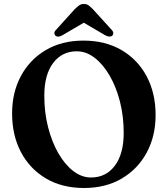

<svg xmlns="http://www.w3.org/2000/svg" viewBox="-20 -921 838 960"><path d="M397 -718Q506.5 -718 587.8 -670.5Q669 -623 713.5 -539Q758 -455 758 -345.5Q758 -241 713.8 -158.5Q669.5 -76 589 -28.5Q508.5 19 400 19Q291 19 210.2 -28.5Q129.5 -76 85 -160Q40.5 -244 40.5 -354Q40.5 -458.5 84.5 -540.8Q128.5 -623 208.8 -670.5Q289 -718 397 -718ZM598.5 -256.5Q598.5 -339.5 579.8 -413Q561 -486.5 528 -543.2Q495 -600 453 -632.2Q411 -664.5 364 -664.5Q290 -664.5 245.8 -606Q201.5 -547.5 201.5 -442.5Q201.5 -359.5 220.2 -285.8Q239 -212 271.5 -155.2Q304 -98.5 346.2 -66Q388.5 -33.5 435 -33.5Q509.5 -33.5 554 -92.2Q598.5 -151 598.5 -256.5ZM292.5 -745Q270.5 -732 257.5 -742.5Q252.5 -746.5 251.8 -754.5Q251 -762.5 260 -771.5L353.5 -875Q365.5 -886.5 375.2 -893.8Q385 -901 399.5 -901Q414 -901 423.5 -893.8Q433 -886.5 444.5 -875L538.5 -771.5Q547 -762.5 546.5 -754.5Q546 -746.5 541 -742.5Q528 -732.5 505.5 -745L399 -807.5Z"/></svg>

Font: Fraunces 9pt SemiBold
Style: Regular
Weight: 600
Version: Version 1.000;[b76b70a41]